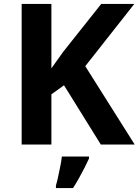

<svg xmlns="http://www.w3.org/2000/svg" viewBox="-20 -734 704 975"><path d="M664 0H492L305 -301L241 -255V0H90V-714H241V-387Q256 -408 271 -429Q286 -450 301 -471L494 -714H662L413 -398ZM432 71Q422 93 409.5 117.5Q397 142 382.5 168Q368 194 351 221H264V208Q270 188 275.5 162Q281 136 286.5 109Q292 82 294 61H432Z"/></svg>

Font: Noto Sans Gurmukhi
Style: Regular
Weight: 400
Designer: Jelle Bosma - Monotype Design Team
Foundry: Monotype Imaging Inc.
Version: Version 2.003